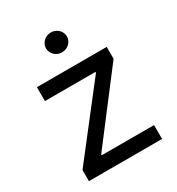

<svg xmlns="http://www.w3.org/2000/svg" viewBox="-179 -864 900 976"><g transform="rotate(-30 271.0 -375.5)"><path d="M56.6 -65.4 362.8 -459V-464.4H66.4V-545.9H476.1V-476.1L178.7 -86.9V-81.5H485.8V0H56.6ZM205.1 -693.4Q205.1 -709 213.4 -722.4Q221.7 -735.8 235.6 -743.7Q249.5 -751.5 266.1 -751.5Q282.7 -751.5 296.9 -743.7Q311 -735.8 319.3 -722.4Q327.6 -709 327.6 -693.4Q327.6 -677.7 319.3 -664.3Q311 -650.9 296.9 -643.1Q282.7 -635.3 266.1 -635.3Q249.5 -635.3 235.6 -643.1Q221.7 -650.9 213.4 -664.3Q205.1 -677.7 205.1 -693.4Z"/></g></svg>

Font: Inter RS Variable
Style: Regular
Weight: 400
Designer: Rasmus Andersson (customised by Maria Ramos and Noel Pretorius)
Foundry: rsms
Version: Version 3.001;Glyphs 3.2.3 (3260)